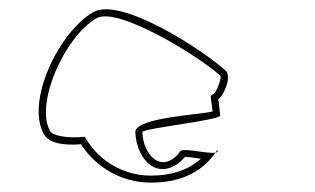

<svg xmlns="http://www.w3.org/2000/svg" viewBox="-20 -718 672 410"><path d="M74 -431C85 -412 115 -407 153 -410C184 -361 240 -328 302 -328C359 -328 408 -346 440 -392C424 -389 376 -402 366 -396C326 -342 285 -388 284 -436C284 -444 458 -462 450 -472C449 -484 448 -495 446 -506C459 -515 475 -555 462 -567C415 -610 238 -726 179 -692C106 -650 34 -501 74 -431ZM87 -438C54 -496 118 -640 186 -679C230 -705 402 -600 451 -556C453 -549 442 -522 437 -518L430 -513L431 -503C432 -496 433 -488 434 -480C408 -473 269 -467 269 -436C270 -410 280 -383 298 -368C320 -349 352 -355 375 -383C382 -383 396 -381 409 -379C381 -354 345 -343 302 -343C245 -343 194 -373 166 -418L161 -426C124 -422 93 -428 87 -438ZM440 -392C444 -393 446 -394 444 -398C443 -396 441 -394 440 -392Z"/></svg>

Font: Ampere
Style: OuLn
Weight: 400
Version: Version 1